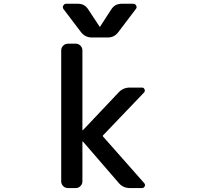

<svg xmlns="http://www.w3.org/2000/svg" viewBox="-20 -1001 1040 1000"><path d="M498 -863.3Q498 -861.3 500 -861.3Q502 -861.3 502 -863.3L559.6 -952.1Q578.1 -981.4 613.3 -981.4H673.8Q684.6 -981.4 689.5 -971.7Q694.3 -961.9 687.5 -954.1L595.7 -833Q575.2 -805.7 541 -805.7H459Q423.8 -805.7 402.3 -833L310.5 -954.1Q304.7 -961.9 309.6 -971.7Q314.5 -981.4 324.2 -981.4H386.7Q420.9 -981.4 439.5 -952.1ZM409.2 -324.2Q409.2 -323.2 410.2 -322.8Q411.1 -322.3 412.1 -323.2L597.7 -519.5Q621.1 -544.9 656.2 -544.9H718.8Q729.5 -544.9 732.4 -536.1Q734.4 -532.2 734.4 -529.3Q734.4 -524.4 730.5 -519.5L516.6 -295.9Q513.7 -293 516.6 -290L730.5 -47.9Q735.4 -43 735.4 -37.1Q735.4 -34.2 733.4 -30.3Q729.5 -21.5 718.8 -21.5H656.2Q621.1 -21.5 598.6 -47.9L412.1 -263.7Q411.1 -263.7 410.2 -263.7Q409.2 -263.7 409.2 -261.7V-55.7Q409.2 -42 398.9 -31.7Q388.7 -21.5 375 -21.5H334Q319.3 -21.5 309.1 -31.7Q298.8 -42 298.8 -56.6V-738.3Q298.8 -752.9 309.1 -763.2Q319.3 -773.4 334 -773.4H375Q388.7 -773.4 398.9 -763.2Q409.2 -752.9 409.2 -738.3Z"/></svg>

Font: Gen Jyuu Gothic L Monospace Medium
Style: Regular
Weight: 500
Designer: [Source Han Sans]
Ryoko NISHIZUKA  (kana & ideographs); Paul D. Hunt (Latin, Greek & Cyrillic); Wenlong ZHANG  (bopomofo
Version: Version 1.002.20150607